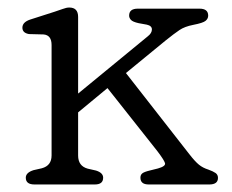

<svg xmlns="http://www.w3.org/2000/svg" viewBox="-20 -490 616 510"><path d="M71.5 0Q48.5 0 48.5 -18Q48.5 -31.5 69 -38L91 -43Q117 -50 117 -77V-370.5Q117 -396.5 96 -398.5L57 -399.5Q39.5 -402.5 39.5 -416.5Q39.5 -431 60 -438L125.5 -459Q136.5 -462.5 146.5 -466.2Q156.5 -470 164 -470Q187.5 -470 187.5 -445V-241.5L372.5 -393.5Q383.5 -402 383.5 -411.8Q383.5 -421.5 370 -424.5L348 -428.5Q332.5 -432 327.8 -437.2Q323 -442.5 323 -448.5Q323 -467 346 -467H510Q533 -467 533 -448.5Q533 -440.5 526.2 -434.8Q519.5 -429 493.5 -424Q470.5 -419.5 456.8 -410.2Q443 -401 420 -382.5L314.5 -296L482.5 -81Q498 -61 508.5 -52.5Q519 -44 533.5 -39.5Q546 -35 552.5 -30.5Q559 -26 559 -17.5Q559 0 536 0H375Q353 0 353 -18Q353 -25.5 358 -29.5Q363 -33.5 377.5 -37L399.5 -42.5Q421 -48.5 418.2 -57Q415.5 -65.5 398 -88.5L265.5 -256L187.5 -191.5V-77Q187.5 -49 213 -42L235 -37Q254 -31 254 -18Q254 0 232 0Z"/></svg>

Font: Fraunces 9pt S100 Light
Style: Regular
Weight: 300
Version: Version 1.000; ttfautohint (v1.8.3)